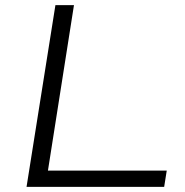

<svg xmlns="http://www.w3.org/2000/svg" viewBox="-20 -725 716 745"><path d="M83 0 195 -705H267L166 -63H627L617 0Z"/></svg>

Font: Nunito Sans 10pt Expanded Light
Style: Italic
Weight: 300
Width: 7
Italic angle: -9°
Designer: Vernon Adams
Foundry: Vernon Adams
Version: Version 3.101;gftools[0.9.27]